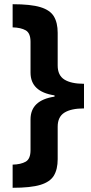

<svg xmlns="http://www.w3.org/2000/svg" viewBox="-20 -734 434 912"><path d="M40 48Q79 47 102 34Q125 21 125 -21V-167Q125 -258 239 -275V-281Q125 -298 125 -389V-535Q125 -577 102 -590Q79 -603 40 -604V-714Q126 -714 172 -700Q218 -686 236 -656Q254 -626 254 -578V-423Q254 -376 286 -356Q318 -336 379 -336V-219Q318 -219 286 -199Q254 -179 254 -132V22Q254 70 236 100Q218 130 172 144Q126 158 40 158Z"/></svg>

Font: Noto Sans Nag Mundari
Style: Bold
Weight: 700
Version: Version 1.000